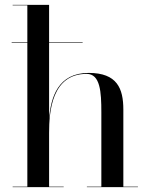

<svg xmlns="http://www.w3.org/2000/svg" viewBox="-20 -770 619 790"><path d="M32 -2V0H242V-2H182V-223C182 -312 193.5 -466 336.5 -466C392.5 -466 397 -392 397 -308V-2H337.5V0H547.5V-2H487.5V-319C487.5 -406 462 -470 345 -470C218.5 -470 189 -369.5 182 -281V-594H320V-596H182V-750H32V-748H92.5V-596H28V-594H92.5V-2Z"/></svg>

Font: Bodoni* 96pt
Style: Regular
Weight: 400
Version: Version 2.3